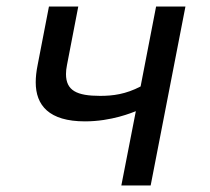

<svg xmlns="http://www.w3.org/2000/svg" viewBox="-20 -568 642 588"><path d="M351.6 0H441.4L547.9 -547.9H458L410.6 -303.2C364.7 -279.3 325.7 -274.4 286.6 -274.4C215.3 -274.4 182.1 -290.5 182.1 -341.3C182.1 -349.6 183.1 -358.9 185.1 -368.7L219.7 -547.9H129.9L95.2 -368.7C91.3 -349.6 89.4 -331.5 89.4 -315.9C89.4 -245.6 129.9 -196.3 240.2 -196.3C322.3 -196.3 385.3 -223.6 396 -227.5Z"/></svg>

Font: Hack
Style: Oblique
Weight: 400
Italic angle: -12°
Monospace: yes
Designer: Christopher Simpkins
Foundry: Christopher Simpkins
Version: Version 2.010